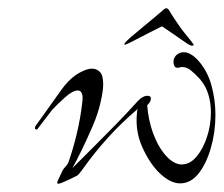

<svg xmlns="http://www.w3.org/2000/svg" viewBox="-20 -431 544 467"><path d="M122 16Q117 16 121 7.5Q125 -1 132 -16Q134 -20 140 -26.5Q146 -33 147 -38Q158 -69 167 -107Q176 -145 180 -181Q180 -184 180.5 -186.5Q181 -189 181 -191Q181 -211 169 -211Q157 -211 138 -194Q119 -177 107 -164L71 -117Q71 -117 70.5 -116.5Q70 -116 69 -116Q63 -116 66 -124L94 -163Q111 -187 128.5 -211.5Q146 -236 165 -249Q174 -255 184.5 -259.5Q195 -264 204 -264Q215 -264 223 -256Q231 -248 231 -226Q231 -210 225 -184Q219 -156 205.5 -124.5Q192 -93 178.5 -65.5Q165 -38 156 -22Q186 -52 211 -77Q236 -102 261 -127.5Q286 -153 315 -185Q327 -198 339 -198Q347 -198 347 -191Q347 -184 339 -176L338 -175Q341 -138 352 -108Q363 -78 378 -59Q400 -31 422 -31Q442 -31 458 -50Q474 -69 483.5 -98Q493 -127 493 -158Q493 -181 486.5 -202Q480 -223 466 -239Q454 -252 444 -260Q434 -268 423 -268Q421 -268 418.5 -267.5Q416 -267 413 -266Q408 -266 405 -269Q402 -274 402 -281Q402 -289 408 -296Q416 -304 427 -304Q443 -304 461 -285Q484 -260 494 -224.5Q504 -189 504 -151Q504 -110 493 -71.5Q482 -33 463 -9Q444 15 418 15Q393 15 365 -13Q342 -37 325.5 -74.5Q309 -112 313 -155Q313 -160 315 -166Q276 -133 242.5 -96Q209 -59 180 -18Q176 -13 173 -9Q170 -5 166 -3Q128 16 122 16ZM448 -320Q444 -319 433 -326.5Q422 -334 399 -350L374 -367L346 -353Q315 -337 303.5 -331Q292 -325 284 -322Q282 -322 283 -325Q287 -331 297.5 -340Q308 -349 326 -364Q339 -375 349 -383Q359 -391 375 -405Q381 -411 385 -411Q388 -411 392 -405Q394 -401 401.5 -389.5Q409 -378 416 -368Q420 -362 428 -352Q436 -342 442.5 -334Q449 -326 450 -324Q453 -320 448 -320Z"/></svg>

Font: Grey Qo
Style: Regular
Weight: 400
Designer: Robert E. Leuschke
Foundry: Robert E. Leuschke
Version: Version 2.010